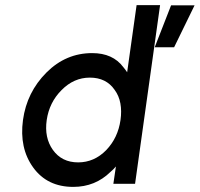

<svg xmlns="http://www.w3.org/2000/svg" viewBox="-20 -720 782 752"><path d="M586 -535H662L742 -699H650ZM332 -416Q269 -416 221 -367Q173 -319 163 -250Q153 -181 187 -133Q222 -84 286 -84Q349 -84 396 -132Q419 -156 433 -185.5Q447 -215 452 -250Q457 -285 451.5 -315Q446 -345 429 -368Q396 -416 332 -416ZM341 -512Q422 -512 463 -457Q467 -452 471 -447Q475 -442 478 -437L515 -700H607L509 0H424L434 -68Q429 -62 424 -57Q419 -52 413 -47Q353 12 267 12Q165 12 110 -64Q55 -140 70 -250Q85 -359 162 -436Q238 -512 341 -512Z"/></svg>

Font: Unageo
Style: Medium-Italic
Weight: 500
Designer: Richard Sepsi
Foundry: Richard Sepsi
Version: Version 2.000